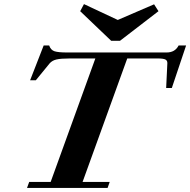

<svg xmlns="http://www.w3.org/2000/svg" viewBox="-20 -920 931 940"><path d="M524.4 -720.2 372.6 -865.2 391.1 -899.9 556.6 -822.3 734.4 -898.9 755.9 -865.2 567.4 -720.2ZM112.3 0 123 -29.3H228L446.8 -633.8H321.8Q277.3 -633.8 256.1 -628.7Q234.9 -623.5 223.6 -610.4L155.3 -526.9H127.4L193.8 -697.3H220.7Q228.5 -674.8 247.3 -668.9Q266.1 -663.1 306.6 -663.1H795.9Q836.9 -663.1 854.5 -697.3H891.1L821.3 -489.3H793.5L799.3 -610.4Q799.8 -623.5 789.6 -628.7Q779.3 -633.8 752.4 -633.8H603L384.3 -29.3H517.1L506.8 0Z"/></svg>

Font: Elstob Grade
Style: Italic
Weight: 400
Italic angle: -20°
Designer: Peter S. Baker
Version: Version 1.015